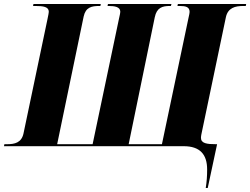

<svg xmlns="http://www.w3.org/2000/svg" viewBox="-43 -734 1256 964"><path d="M990 210H1000L1047 -10H1041C996 -10 966 -14 966 -42C966 -48 967 -53 968 -59L1091 -647C1101 -695 1138 -704 1178 -704H1191L1193 -714H850L848 -704H859C888 -704 909 -700 909 -674C909 -669 907 -660 903 -642L770 -10H603L734 -647C744 -696 772 -704 810 -704H815L818 -714H499L497 -704H502C532 -704 561 -700 561 -675C561 -669 559 -661 555 -643L422 -10H244L377 -651C387 -697 416 -704 455 -704H461L463 -714H125L123 -704H135C174 -704 202 -700 202 -675C202 -669 200 -661 195 -636L75 -64C65 -17 30 -10 -7 -10H-21L-23 0H879C961 0 997 41 997 117C997 150 995 178 990 210Z"/></svg>

Font: Noto Serif Display SemiCondensed Black
Style: Italic
Weight: 900
Width: 4
Italic angle: -12°
Designer: Monotype Design Team
Foundry: Monotype Imaging Inc.
Version: Version 2.009